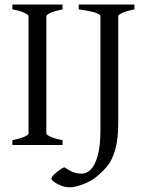

<svg xmlns="http://www.w3.org/2000/svg" viewBox="-20 -635 643 841"><path d="M34.2 -21Q66.4 -27.3 85.7 -35.6Q105 -43.9 105 -50.8V-564Q105 -570.3 86.2 -579.1Q67.4 -587.9 34.2 -594.2V-615.2H253.9V-594.2Q221.2 -587.4 202.1 -579.1Q183.1 -570.8 183.1 -564V-50.8Q183.1 -44.4 201.9 -35.9Q220.7 -27.3 253.9 -21V0H34.2ZM498 -100.1Q498 -27.8 485.4 17.8Q472.7 63.5 452.6 89.1Q432.6 114.7 400.9 140.6Q376.5 160.2 341.8 172.9Q307.1 185.5 285.6 185.5Q267.1 185.5 248.5 178.5Q230 171.4 217.5 161.9Q205.1 152.3 205.1 146.5Q205.1 138.7 226.3 120.8Q247.6 103 261.7 97.7Q287.6 114.7 303.2 120.1Q318.8 125.5 338.9 125.5Q358.4 125.5 376.7 108.4Q395 91.3 407.5 48.8Q419.9 6.3 419.9 -64.9V-564Q419.9 -580.6 324.7 -594.2V-615.2H568.8V-594.2Q536.1 -587.4 517.1 -579.1Q498 -570.8 498 -564Z"/></svg>

Font: David Libre
Style: Regular
Weight: 400
Version: Version 1.000